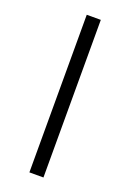

<svg xmlns="http://www.w3.org/2000/svg" viewBox="-135 -734 530 783"><g transform="rotate(20 130.5 -342.0)"><path d="M100 -684H161V0H100Z"/></g></svg>

Font: Bellota
Style: Regular
Weight: 400
Designer: Kemie Guaida
Foundry: Kemie Guaida
Version: Version 4.001